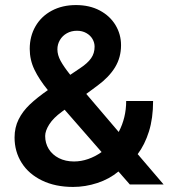

<svg xmlns="http://www.w3.org/2000/svg" viewBox="-20 -736 675 766"><path d="M38.1 -187.5Q38.1 -227.1 54.2 -259.5Q70.3 -292 98.9 -319.1Q127.4 -346.2 170.9 -376.5Q136.2 -418.9 117.4 -458Q98.6 -497.1 98.6 -541Q98.6 -591.3 121.6 -631.1Q144.5 -670.9 186.5 -693.4Q228.5 -715.8 283.2 -715.8Q337.4 -715.8 378.2 -694.1Q418.9 -672.4 440.9 -635.7Q462.9 -599.1 462.9 -555.7Q462.9 -506.8 439 -467.5Q415 -428.2 369.1 -394.5L324.2 -361.3L453.6 -209.5Q483.4 -266.1 483.4 -333H590.8Q590.8 -264.2 574.2 -211.4Q557.6 -158.7 529.3 -121.1L632.8 0H498L452.6 -51.8Q416 -21.5 368.2 -5.9Q320.3 9.8 271.5 9.8Q200.7 9.8 147.7 -15.9Q94.7 -41.5 66.4 -86.4Q38.1 -131.3 38.1 -187.5ZM275.4 -91.8Q303.7 -91.8 331.8 -101.6Q359.9 -111.3 385.3 -129.4L237.8 -298.3L226.6 -290Q192.9 -265.6 176.5 -239.7Q160.2 -213.9 160.2 -193.4Q160.2 -165 174.3 -141.8Q188.5 -118.7 214.8 -105.2Q241.2 -91.8 275.4 -91.8ZM260.3 -437.5 300.8 -464.8Q329.6 -483.9 343.5 -503.7Q357.4 -523.4 357.4 -549.8Q357.4 -565.9 348.9 -580.6Q340.3 -595.2 324.2 -604.2Q308.1 -613.3 287.1 -613.3Q264.6 -613.3 246.8 -603.3Q229 -593.3 219 -576.2Q209 -559.1 209 -539.1Q209 -516.6 221.9 -492.9Q234.9 -469.2 260.3 -437.5Z"/></svg>

Font: Pretendard SemiBold
Style: Regular
Weight: 600
Designer: Base glyphs from Inter by Rasmus Andersson; Hangeul glyphs from Noto Sans CJK(Source Han Sans) by Jang Soo-young and Kan
Foundry: Kil Hyung-jin
Version: Version 1.309